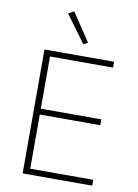

<svg xmlns="http://www.w3.org/2000/svg" viewBox="-100 -1000 766 1065"><g transform="rotate(10 283.0 -467.5)"><path d="M311 -764 335 -777 230 -935 198 -918ZM496 0V-33H141V-338H482V-371H141V-665H496V-698H104V0Z"/></g></svg>

Font: IBM Plex Thai Looped ExtraLight
Style: Regular
Weight: 200
Designer: Mike Abbink, Paul van der Laan, Pieter van Rosmalen, Ben Mitchell, Mark Frömberg
Foundry: Bold Monday
Version: Version 1.0